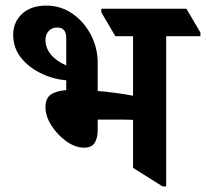

<svg xmlns="http://www.w3.org/2000/svg" viewBox="-20 -656 734 684"><path d="M280 -130Q248 -130 216.5 -152.5Q185 -175 163.5 -208.5Q142 -242 142 -274Q142 -306 161 -319Q180 -332 216 -335V-370Q168 -374 124.5 -395.5Q81 -417 54 -451.5Q27 -486 27 -532Q27 -577 58.5 -606.5Q90 -636 145 -636Q197 -636 238.5 -607Q280 -578 304 -531.5Q328 -485 328 -433V-332Q362 -329 395 -324.5Q428 -320 454 -315V-527H391L341 -612V-625H644L694 -540V-527H572V8H559L454 -58V-229Q429 -230 399 -230Q369 -230 338 -230Q332 -230 328 -230V-191Q328 -165 317.5 -147.5Q307 -130 280 -130ZM142 -514Q142 -485 161.5 -461.5Q181 -438 216 -423V-520Q216 -558 184 -558Q165 -558 153.5 -545.5Q142 -533 142 -514Z"/></svg>

Font: Noto Serif Devanagari SemiCondensed
Style: Bold
Weight: 700
Width: 4
Designer: Universal Thirst, Indian Type Foundry and the Monotype Design Team
Foundry: Monotype Imaging Inc.
Version: Version 2.004; ttfautohint (v1.8.4.7-5d5b)